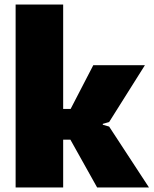

<svg xmlns="http://www.w3.org/2000/svg" viewBox="-20 -828 678 848"><path d="M49 -808H259V-347H292L392 -540H620L462 -289L434 -281V-277L462 -269L638 0H409L291 -211H259V0H49Z"/></svg>

Font: Encode Sans Narrow
Style: Black
Weight: 900
Designer: Pablo Impallari, Andres Torresi
Foundry: Pablo Impallari, Andres Torresi
Version: Version 1.000; ttfautohint (v1.00) -l 8 -r 50 -G 200 -x 14 -